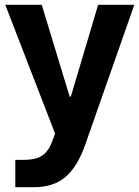

<svg xmlns="http://www.w3.org/2000/svg" viewBox="-20 -553 584 804"><path d="M2.1 -532.8 210.6 6.4 199.8 35.7Q188.4 67 172.7 84.6Q156.9 102.1 133.9 109.3Q110.9 116.4 78.1 116.4H44.1V230.9H123.8Q203.3 230.9 254 188.2Q304.7 145.6 337.8 50.3L542.3 -532.8H390.9L276.6 -148.6H271.7L154.8 -532.8Z"/></svg>

Font: Estedad-FD VF
Style: Regular
Weight: 100
Designer: Amin Abedi
Version: Version 7.3